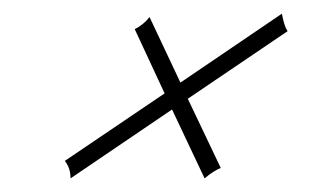

<svg xmlns="http://www.w3.org/2000/svg" viewBox="-20 -392 487 279"><path d="M82.5 -132.8Q82.5 -147.9 74.2 -158.2L219.2 -256.3L175.8 -349.6Q188.5 -356 197.3 -367.2L242.2 -272L389.6 -372.1Q393.1 -353.5 397.9 -346.7L252.9 -248.5L300.8 -147.9Q290.5 -144 277.3 -132.8L230 -232.9Z"/></svg>

Font: Pinyon Script
Style: Regular
Weight: 400
Designer: Nicole Fally
Foundry: Nicole Fally
Version: Version 1.005